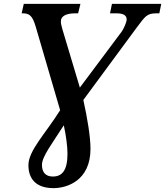

<svg xmlns="http://www.w3.org/2000/svg" viewBox="-20 -734 854 993"><path d="M448 36C448 -27 432 -122 411 -217L689 -594C731 -649 739 -665 788 -665H804L814 -714H559L549 -665H583C615 -665 635 -656 635 -634C636 -621 619 -583 609 -570L393 -281L302 -585C295 -614 295 -610 295 -625C295 -649 320 -665 368 -665H384L396 -714H103L92 -665H98C132 -665 148 -653 165 -595L291 -164C216 -44 127 45 127 120C127 191 166 239 257 239C324 239 448 202 448 36ZM197 119C197 76 248 11 310 -86C322 -31 329 25 329 61C329 148 301 179 253 179C216 179 197 157 197 119Z"/></svg>

Font: Noto Serif Semi
Style: Italic
Weight: 600
Italic angle: -12°
Designer: Monotype Design Team
Foundry: Monotype Imaging Inc.
Version: Version 1.901